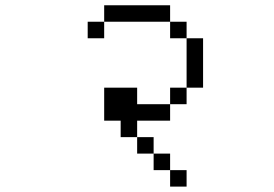

<svg xmlns="http://www.w3.org/2000/svg" viewBox="-20 -645 1040 728"><path d="M687.5 62.5V0H625V62.5ZM625 0V-62.5H562.5V0ZM562.5 -62.5V-125H500V-62.5ZM500 -125V-187.5H625V-250H500V-312.5H375Q375 -312.5 375 -187.5H437.5V-125ZM625 -250H687.5V-312.5H625ZM687.5 -312.5H750V-500H687.5ZM687.5 -500V-562.5H625V-500ZM375 -562.5H312.5V-500H375ZM375 -562.5H625V-625H375Z"/></svg>

Font: BFUnifontExMono
Style: Regular
Weight: 500
Version: Version 15.0.06